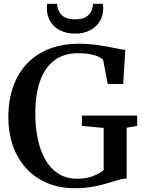

<svg xmlns="http://www.w3.org/2000/svg" viewBox="-20 -983 755 1014"><path d="M376 11Q292 11 226.5 -17.5Q161 -46 115.8 -97Q70.5 -148 47.2 -216Q24 -284 24 -362.5Q24 -455 50.2 -527.2Q76.5 -599.5 125.2 -649.8Q174 -700 242.8 -726Q311.5 -752 397 -752Q439 -752 476.2 -747.5Q513.5 -743 545.5 -737Q577.5 -731 602 -726Q626.5 -721 642 -720L630.5 -539.5H549L524.5 -667.5Q518 -674.5 501.8 -682.8Q485.5 -691 458.2 -696.5Q431 -702 392 -702Q320 -702 269.5 -665.8Q219 -629.5 192.8 -558.2Q166.5 -487 166.5 -381Q166.5 -313 179 -251.5Q191.5 -190 218 -142.2Q244.5 -94.5 286.8 -66.8Q329 -39 388 -39Q418 -39 443.5 -44.8Q469 -50.5 490 -60.8Q511 -71 527.5 -84V-307.5L412.5 -318V-372.5H704.5V-318L649 -308.5V-40Q630 -39.5 609.8 -34Q589.5 -28.5 566.2 -21Q543 -13.5 515 -6.2Q487 1 452.5 6Q418 11 376 11ZM376.5 -805.5Q332 -805.5 298.5 -822.2Q265 -839 246.2 -869.2Q227.5 -899.5 227.5 -939Q227.5 -945.5 228 -951.2Q228.5 -957 229 -963H281.5Q281.5 -960 282 -955.8Q282.5 -951.5 283 -947Q286.5 -930.5 296 -915.2Q305.5 -900 324.8 -890.5Q344 -881 376.5 -881Q408.5 -881 427.8 -890.2Q447 -899.5 456.8 -914.8Q466.5 -930 469.5 -947Q470.5 -951.5 470.8 -955.8Q471 -960 471 -963H523.5Q524.5 -957 524.8 -951.2Q525 -945.5 525 -939Q525 -899.5 506.2 -869.2Q487.5 -839 454 -822.2Q420.5 -805.5 376.5 -805.5Z"/></svg>

Font: Merriweather 48pt SemiBold
Style: Regular
Weight: 600
Version: Version 2.100